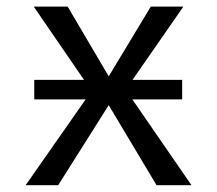

<svg xmlns="http://www.w3.org/2000/svg" viewBox="-20 -546 640 566"><path d="M151.5 0H55.5L250 -278L79.5 -526.5H179.5L300.5 -321L424.5 -526.5H520.5L350.5 -281.5L544.5 0H441.5L300.5 -236ZM81 -253V-310.5H517V-253Z"/></svg>

Font: Fast_Mono
Style: Regular
Weight: 400
Monospace: yes
Designer: Carrois Corporate, Edenspiekermann AG, Nikita Prokopov
Foundry: Carrois Corporate, Edenspiekermann AG, Nikita Prokopov
Version: Version 5.002